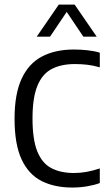

<svg xmlns="http://www.w3.org/2000/svg" viewBox="-20 -821 470 848"><path d="M299.3 7.3Q220.4 7.3 163.3 -21.7Q106.2 -50.7 75.3 -117.2Q44.3 -183.7 44.3 -296.7Q44.3 -405.9 75.5 -473.2Q106.6 -540.6 165.3 -571.4Q223.9 -602.3 306.3 -602.3Q335.2 -602.3 365.6 -599.1Q395.9 -596 420.8 -588.3V-523.6Q391.3 -532.1 364.8 -535.1Q338.3 -538.1 310.7 -538.1Q249.7 -538.1 208 -516.1Q166.4 -494.1 145 -441.6Q123.6 -389 123.6 -297.7Q123.6 -204.2 145 -151.7Q166.4 -99.3 207.4 -78.1Q248.4 -56.9 307 -56.9Q334.5 -56.9 362.3 -61.9Q390 -66.9 420.8 -77.1V-12.5Q396.5 -3.5 364.9 1.9Q333.3 7.3 299.3 7.3ZM142.2 -659.1 239.7 -800.8H309.6L407.1 -659.1H348.1L268.8 -777H280.4L201.1 -659.1Z"/></svg>

Font: Encode Sans SC Condensed Thin
Style: Regular
Weight: 100
Width: 3
Designer: Multiple Designers
Foundry: Impallari Type
Version: Version 3.002